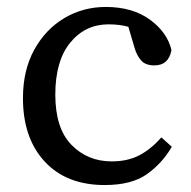

<svg xmlns="http://www.w3.org/2000/svg" viewBox="-20 -519 549 552"><path d="M281 13Q171 13 108.5 -54.5Q46 -122 46 -237Q46 -317 78.5 -376Q111 -435 165 -467Q219 -499 284 -499Q361 -499 411 -462.5Q461 -426 473 -375Q465 -331 424 -331Q398 -331 385.5 -345.5Q373 -360 367 -381L349 -442Q324 -449 292 -449Q225 -449 182 -396.5Q139 -344 139 -247Q139 -150 185.5 -102.5Q232 -55 301 -55Q347 -55 380.5 -72.5Q414 -90 444 -124L474 -97Q446 -49 402 -18Q358 13 281 13Z"/></svg>

Font: Source Serif 4 SmText
Style: Regular
Weight: 400
Designer: Frank Grießhammer
Foundry: Adobe
Version: Version 4.005;hotconv 1.1.0;makeotfexe 2.6.0